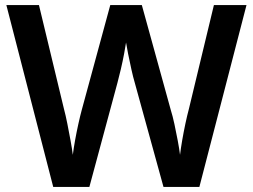

<svg xmlns="http://www.w3.org/2000/svg" viewBox="-20 -734 993 754"><path d="M948 -714 763 0H622L509 -410Q503 -430 496 -461.5Q489 -493 483 -523Q477 -553 475 -567Q473 -553 467.5 -523.5Q462 -494 454.5 -462Q447 -430 441 -408L331 0H189L5 -714H133L231 -307Q238 -281 244.5 -248Q251 -215 257 -182.5Q263 -150 266 -126Q269 -151 275 -184Q281 -217 288 -248.5Q295 -280 301 -302L413 -714H537L651 -301Q658 -279 665 -246.5Q672 -214 678 -182Q684 -150 687 -126Q690 -151 695.5 -183Q701 -215 708 -248Q715 -281 722 -307L820 -714Z"/></svg>

Font: Noto Sans Gujarati UI SemiBold
Style: Regular
Weight: 600
Designer: Jelle Bosma - Monotype Design Team, Universal Thirst
Foundry: Monotype Imaging Inc.
Version: Version 2.106; ttfautohint (v1.8.4.7-5d5b)